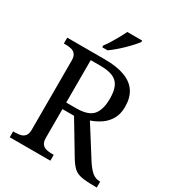

<svg xmlns="http://www.w3.org/2000/svg" viewBox="-216 -1061 1093 1192"><g transform="rotate(30 331.0 -465.5)"><path d="M38 0V-42H51Q73 -42 91.5 -46.5Q110 -51 121.5 -65.5Q133 -80 133 -109V-604Q133 -634 121.5 -648.5Q110 -663 91.5 -667.5Q73 -672 51 -672H38V-714H307Q394 -714 451 -692.5Q508 -671 536 -628.5Q564 -586 564 -521Q564 -468 542 -431.5Q520 -395 486.5 -373Q453 -351 417 -339L554 -122Q580 -82 604 -62Q628 -42 659 -42H662V0H648Q586 0 551.5 -6.5Q517 -13 496 -32.5Q475 -52 452 -90L317 -315H234V-109Q234 -80 245.5 -65.5Q257 -51 275.5 -46.5Q294 -42 316 -42H329V0ZM304 -362Q392 -362 424.5 -401Q457 -440 457 -518Q457 -572 442 -604.5Q427 -637 393 -651.5Q359 -666 302 -666H234V-362ZM256 -784Q271 -803 287 -829Q303 -855 318 -882Q333 -909 343 -931H450V-921Q441 -908 423 -888Q405 -868 382.5 -846Q360 -824 337 -804.5Q314 -785 294 -771H256Z"/></g></svg>

Font: Noto Serif Khmer
Style: Regular
Weight: 400
Designer: Danh Hong and the Monotype Design Team
Foundry: Monotype Imaging Inc.
Version: Version 2.003